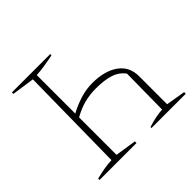

<svg xmlns="http://www.w3.org/2000/svg" viewBox="-155 -821 998 998"><g transform="rotate(-45 343.5 -322.0)"><path d="M48 0V-10Q79 -18 108 -23Q137 -28 165 -29L173 -615L48 -633V-644H330V-635Q297 -628 265 -623Q233 -618 203 -616V-333Q243 -355 287.5 -369Q332 -383 378 -383Q467 -383 521 -345Q575 -307 575 -236V-30L682 -12V0H430V-7Q487 -26 537 -29L540 -290Q515 -324 473.5 -337Q432 -350 371 -350Q326 -350 285.5 -339.5Q245 -329 203 -305V-30L320 -12V0Z"/></g></svg>

Font: Piazzolla SC Thin
Style: Regular
Weight: 100
Designer: Juan Pablo del Peral
Foundry: Huerta Tipografica
Version: Version 1.330